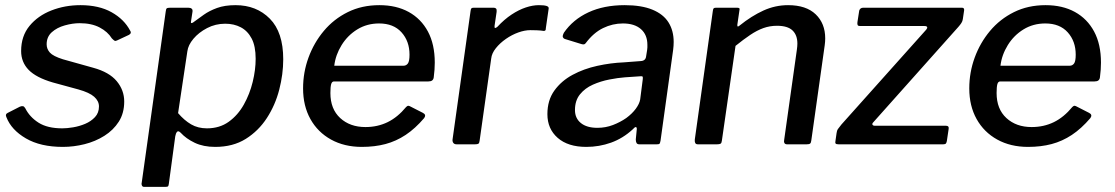

<svg xmlns="http://www.w3.org/2000/svg" viewBox="-20 -560 4325 745"><path d="M224 10Q137 10 80.5 -23Q24 -56 5 -105Q-1 -117 10 -122L57 -146Q64 -149 69 -148Q74 -147 78 -140Q95 -106 129.5 -84Q164 -62 222 -62Q240 -62 264 -66Q288 -70 310.5 -79.5Q333 -89 348.5 -105.5Q364 -122 364 -147Q364 -168 345.5 -184.5Q327 -201 284 -213L185 -240Q120 -259 91 -289Q62 -319 62 -362Q62 -420 94.5 -459.5Q127 -499 179.5 -519.5Q232 -540 292 -540Q364 -540 413 -512.5Q462 -485 485 -441Q488 -437 487.5 -433Q487 -429 481 -425L434 -403Q428 -400 424.5 -402Q421 -404 414 -411Q398 -437 366.5 -453.5Q335 -470 289 -470Q262 -470 231.5 -461.5Q201 -453 181 -435Q161 -417 161 -388Q161 -370 173.5 -356Q186 -342 224 -330L342 -297Q404 -280 433 -245Q462 -210 462 -166Q462 -121 441 -88Q420 -55 385 -33Q350 -11 308 -0.5Q266 10 224 10Z M538 165Q533 165 530.5 159.5Q528 154 530 148L623 -515Q624 -525 627 -527.5Q630 -530 640 -530H711Q719 -530 723.5 -526.5Q728 -523 727 -515L721 -476Q720 -470 724 -470.5Q728 -471 735 -477Q750 -488 771 -503Q792 -518 822 -529Q852 -540 894 -540Q975 -540 1027 -487.5Q1079 -435 1079 -330Q1079 -272 1063.5 -212Q1048 -152 1015.5 -102Q983 -52 933.5 -21Q884 10 815 10Q769 10 735.5 -6Q702 -22 681 -45Q672 -54 667 -48.5Q662 -43 660 -31L635 154Q634 161 632 163Q630 165 623 165H538ZM783 -62Q832 -62 867.5 -87.5Q903 -113 926 -154Q949 -195 960.5 -242Q972 -289 972 -332Q972 -381 956.5 -410.5Q941 -440 914.5 -454Q888 -468 854 -468Q816 -468 783.5 -451Q751 -434 730.5 -409.5Q710 -385 707 -361L671 -121Q695 -93 721.5 -77.5Q748 -62 783 -62Z M1384 10Q1316 10 1264.5 -18.5Q1213 -47 1184.5 -98Q1156 -149 1156 -217Q1156 -279 1177 -336.5Q1198 -394 1236.5 -440Q1275 -486 1329.5 -513Q1384 -540 1452 -540Q1518 -540 1566 -513.5Q1614 -487 1640.5 -437.5Q1667 -388 1667 -317Q1667 -304 1666 -289.5Q1665 -275 1663 -260Q1662 -252 1657 -248Q1652 -244 1642 -244H1276Q1268 -244 1265 -233.5Q1262 -223 1262 -199Q1262 -137 1300 -102Q1338 -67 1398 -67Q1445 -67 1484 -86Q1523 -105 1556 -145Q1561 -150 1565 -149.5Q1569 -149 1574 -146L1621 -122Q1635 -115 1626 -102Q1591 -61 1554 -36.5Q1517 -12 1475.5 -1Q1434 10 1384 10ZM1546 -305Q1556 -305 1562.5 -313.5Q1569 -322 1569 -348Q1569 -400 1538 -434.5Q1507 -469 1451 -469Q1404 -469 1366.5 -446Q1329 -423 1305.5 -385Q1282 -347 1277 -305Z M1752 0Q1743 0 1739 -5.5Q1735 -11 1736 -19L1806 -518Q1807 -526 1809.5 -528Q1812 -530 1818 -530H1896Q1902 -530 1905 -526.5Q1908 -523 1907 -514L1899 -460Q1898 -452 1901 -451.5Q1904 -451 1910 -456Q1937 -485 1965 -503.5Q1993 -522 2020 -531Q2047 -540 2071 -540Q2091 -540 2100.5 -537Q2110 -534 2109 -527L2098 -451Q2098 -444 2096 -442Q2094 -440 2090 -440Q2077 -442 2063 -442.5Q2049 -443 2038 -443Q2016 -443 1991 -434Q1966 -425 1943 -409Q1920 -393 1904 -373Q1888 -353 1886 -333L1841 -14Q1840 -5 1836.5 -2.5Q1833 0 1823 0H1752Z M2435 -58Q2397 -23 2351 -6.5Q2305 10 2255 10Q2184 10 2144 -25Q2104 -60 2104 -117Q2104 -171 2131 -208.5Q2158 -246 2201.5 -269.5Q2245 -293 2297.5 -304.5Q2350 -316 2400 -318L2466 -323Q2485 -324 2487 -341L2491 -366Q2492 -371 2492 -376Q2492 -381 2492 -386Q2492 -425 2467 -447Q2442 -469 2397 -469Q2357 -469 2320 -451Q2283 -433 2253 -393Q2250 -389 2246.5 -388Q2243 -387 2236 -389L2171 -409Q2166 -411 2164 -416Q2162 -421 2168 -433Q2203 -484 2263 -512Q2323 -540 2404 -540Q2469 -540 2511.5 -522.5Q2554 -505 2574 -473Q2594 -441 2594 -397Q2594 -390 2593.5 -382.5Q2593 -375 2592 -367L2543 -14Q2541 -4 2539 -2Q2537 0 2528 0H2461Q2453 0 2450 -5Q2447 -10 2447 -19L2451 -60Q2450 -75 2435 -58ZM2474 -252Q2475 -260 2473.5 -262.5Q2472 -265 2464 -264L2405 -260Q2378 -258 2344.5 -251.5Q2311 -245 2280.5 -231.5Q2250 -218 2230.5 -194Q2211 -170 2211 -133Q2211 -101 2234 -82.5Q2257 -64 2298 -64Q2330 -64 2358.5 -75Q2387 -86 2410 -102Q2433 -119 2447 -138Q2461 -157 2464 -174Z M2688 0Q2680 0 2677.5 -5.5Q2675 -11 2676 -19L2746 -518Q2747 -526 2749.5 -528Q2752 -530 2758 -530H2841Q2846 -530 2848.5 -528Q2851 -526 2849 -519L2841 -464Q2840 -452 2850 -461Q2896 -498 2942 -519Q2988 -540 3038 -540Q3108 -540 3145 -504.5Q3182 -469 3182 -411Q3182 -405 3181.5 -398Q3181 -391 3180 -384L3128 -15Q3127 -6 3123.5 -3Q3120 0 3110 0H3034Q3026 0 3023.5 -5.5Q3021 -11 3023 -19L3072 -367Q3073 -374 3073.5 -380Q3074 -386 3074 -391Q3074 -424 3055 -442Q3036 -460 2995 -460Q2967 -460 2942 -451Q2917 -442 2891 -424.5Q2865 -407 2834 -382L2781 -14Q2780 -5 2776 -2.5Q2772 0 2762 0H2688Z M3234 0Q3225 0 3222.5 -3Q3220 -6 3222 -15L3226 -43Q3227 -53 3231.5 -59.5Q3236 -66 3245 -77L3574 -445Q3579 -451 3577.5 -455Q3576 -459 3567 -459H3317Q3310 -459 3308 -462.5Q3306 -466 3307 -474L3314 -519Q3316 -525 3320 -527.5Q3324 -530 3329 -530H3713Q3722 -530 3721 -520L3716 -486Q3715 -478 3710.5 -471Q3706 -464 3699 -456L3369 -86Q3363 -80 3365.5 -76Q3368 -72 3374 -72H3651Q3663 -72 3661 -60L3654 -13Q3653 -7 3650.5 -3.5Q3648 0 3640 0H3234Z M3969 10Q3901 10 3849.5 -18.5Q3798 -47 3769.5 -98Q3741 -149 3741 -217Q3741 -279 3762 -336.5Q3783 -394 3821.5 -440Q3860 -486 3914.5 -513Q3969 -540 4037 -540Q4103 -540 4151 -513.5Q4199 -487 4225.5 -437.5Q4252 -388 4252 -317Q4252 -304 4251 -289.5Q4250 -275 4248 -260Q4247 -252 4242 -248Q4237 -244 4227 -244H3861Q3853 -244 3850 -233.5Q3847 -223 3847 -199Q3847 -137 3885 -102Q3923 -67 3983 -67Q4030 -67 4069 -86Q4108 -105 4141 -145Q4146 -150 4150 -149.5Q4154 -149 4159 -146L4206 -122Q4220 -115 4211 -102Q4176 -61 4139 -36.5Q4102 -12 4060.5 -1Q4019 10 3969 10ZM4131 -305Q4141 -305 4147.5 -313.5Q4154 -322 4154 -348Q4154 -400 4123 -434.5Q4092 -469 4036 -469Q3989 -469 3951.5 -446Q3914 -423 3890.5 -385Q3867 -347 3862 -305Z"/></svg>

Font: Libre Franklin Thin Medium
Style: Italic
Weight: 500
Italic angle: -8°
Version: Version 3.000